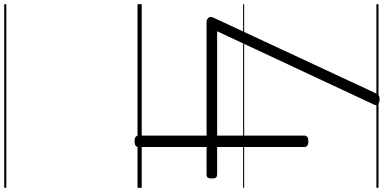

<svg xmlns="http://www.w3.org/2000/svg" viewBox="-474 -712 1817 909"><g transform="rotate(90 434.5 -257.5)"><path d="M649 14Q635 14 628.5 9Q622 4 622 -5V-327H85Q72 -327 64.5 -335.5Q57 -344 63 -358L422 -1129Q427 -1140 434 -1143.5Q441 -1147 455 -1146Q465 -1145 470.5 -1141.5Q476 -1138 477.5 -1132Q479 -1126 474 -1117L128 -377H622V-790Q622 -809 649 -809Q663 -809 669.5 -804Q676 -799 676 -790V-377H806Q815 -377 820 -372Q825 -367 825 -353Q825 -339 821 -333Q817 -327 806 -327H676V-5Q676 14 649 14ZM0 621H869V631H0ZM0 -20H869V0H0ZM0 -505H869V-500H0ZM0 -1141H869V-1131H0Z"/></g></svg>

Font: Playwrite BR Guides
Style: Regular
Weight: 400
Designer: Veronika Burian, José Scaglione
Foundry: TypeTogether
Version: Version 1.003